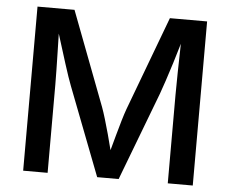

<svg xmlns="http://www.w3.org/2000/svg" viewBox="-52 -788 1016 848"><g transform="rotate(5 456.5 -364.0)"><path d="M80.6 0V-727.5H244.6L403.3 -310.1Q410.6 -290.5 419.9 -259.5Q429.2 -228.5 439 -192.9Q448.7 -157.2 457 -124Q465.8 -156.2 475.6 -191.9Q485.4 -227.5 494.6 -258.8Q503.9 -290 511.2 -310.1L667.5 -727.5H832.5V0H721.7V-391.6Q721.7 -431.6 722.9 -494.9Q724.1 -558.1 725.6 -619.1Q712.9 -574.7 699.2 -531.2Q685.5 -487.8 673.3 -450.9Q661.1 -414.1 652.8 -391.6L503.9 0H408.7L257.8 -391.6Q245.1 -424.3 225.3 -486.8Q205.6 -549.3 184.6 -616.7Q185.5 -578.6 186.5 -537.1Q187.5 -495.6 188.2 -457.5Q189 -419.4 189 -391.6V0Z"/></g></svg>

Font: Inter Medium
Style: Regular
Weight: 500
Designer: Rasmus Andersson
Foundry: rsms
Version: Version 4.001;git-9221beed3